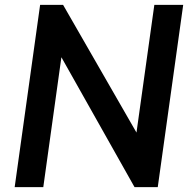

<svg xmlns="http://www.w3.org/2000/svg" viewBox="-20 -765 780 785"><path d="M40 0H157L231 -531L530 0H625L729 -745H611L538 -223L238 -745H144Z"/></svg>

Font: Mluvka SemiBold
Style: Italic
Weight: 600
Italic angle: -8°
Designer: Modified by Jiří Krblich, Original typeface by Gumpita Rahayu
Foundry: Gumpita Rahayu & Jiří Krblich
Version: Version 2.000;Glyphs 3.1.1 (3134)